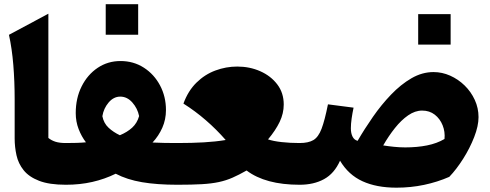

<svg xmlns="http://www.w3.org/2000/svg" viewBox="-20 -867 2301 901"><path d="M207 -802.7V-219.7Q221.2 -208 240.2 -201.9Q259.3 -195.8 289.1 -195.8H289.6V0H289.1Q210.9 0 163.3 -18.6Q115.7 -37.1 90.8 -68.4Q65.9 -99.6 57.4 -138.4Q48.8 -177.2 48.8 -217.3V-401.4Q48.8 -483.9 42.5 -562Q36.1 -640.1 22 -703.6Z M545.4 -580.6Q606.9 -580.6 655.3 -549.3Q703.6 -518.1 731.2 -465.8Q758.8 -413.6 758.8 -350.6Q758.8 -306.2 741.7 -267.6Q724.6 -229 695.8 -198.2Q720.2 -196.8 752.7 -196.3Q785.2 -195.8 812.5 -195.8H813V0H812.5Q716.8 0 646.5 -12Q576.2 -23.9 522.9 -51.8Q471.2 -26.4 413.1 -13.2Q355 0 289.6 0Q278.8 0 273.4 -8.1Q268.1 -16.1 268.1 -38.6V-157.2Q268.1 -179.7 273.4 -187.7Q278.8 -195.8 289.6 -195.8Q313 -195.8 339.1 -196.5Q365.2 -197.3 383.3 -199.2Q362.3 -226.6 348.9 -261.5Q335.4 -296.4 335.4 -336.4Q335.4 -406.2 363 -461.4Q390.6 -516.6 438.2 -548.6Q485.8 -580.6 545.4 -580.6ZM544.4 -413.6Q513.2 -413.6 489.7 -386Q466.3 -358.4 460.4 -321.8Q466.8 -288.6 489.5 -267.6Q512.2 -246.6 542.5 -232.4Q576.7 -246.6 600.1 -267.8Q623.5 -289.1 632.8 -322.3Q625.5 -358.4 601.1 -386Q576.7 -413.6 544.4 -413.6ZM476.1 -847.2H628.4V-704.1H476.1Z M813 0Q802.2 0 796.9 -8.1Q791.5 -16.1 791.5 -38.6V-157.2Q791.5 -179.7 796.9 -187.7Q802.2 -195.8 813 -195.8Q881.8 -195.8 936.5 -199Q991.2 -202.1 1039.1 -210Q995.6 -259.8 946 -302.7Q896.5 -345.7 840.8 -380.9Q862.8 -440.9 901.9 -479.2Q940.9 -517.6 990.7 -536.1Q1040.5 -554.7 1093.3 -554.7Q1151.9 -554.7 1201.4 -532.7Q1251 -510.7 1281.2 -470.9Q1311.5 -431.2 1311.5 -376.5Q1311.5 -335 1292.5 -295.2Q1273.4 -255.4 1237.8 -212.9Q1262.2 -204.6 1301.8 -200.2Q1341.3 -195.8 1385.7 -195.8H1386.2V0H1385.7Q1225.6 0 1137.2 -66.9Q1101.1 -46.4 1071 -33.2Q1041 -20 1007.1 -12.7Q973.1 -5.4 927.2 -2.7Q881.3 0 813 0Z M2014.6 -528.8Q2054.7 -528.8 2092.5 -512Q2130.4 -495.1 2160.4 -465.8Q2190.4 -436.5 2208 -398.2Q2225.6 -359.9 2225.6 -317.4Q2225.6 -275.9 2205.3 -223.9Q2185.1 -171.9 2153.6 -122.1Q2122.1 -72.3 2088.4 -37.1Q2032.7 -12.7 1970.2 0.5Q1907.7 13.7 1840.3 13.7Q1747.1 13.7 1681.2 -16.4Q1615.2 -46.4 1575.7 -112.8Q1548.8 -52.7 1500.7 -26.4Q1452.6 0 1386.2 0Q1375.5 0 1370.1 -8.1Q1364.7 -16.1 1364.7 -38.6V-157.2Q1364.7 -179.7 1370.1 -187.7Q1375.5 -195.8 1386.2 -195.8Q1427.2 -195.8 1450.7 -209.7Q1474.1 -223.6 1489 -262.7Q1503.9 -301.8 1519 -377.4L1639.2 -361.8Q1633.8 -336.4 1630.1 -310.8Q1626.5 -285.2 1626.5 -265.1Q1626.5 -241.7 1634.3 -226.1Q1642.1 -210.4 1658.2 -206.1Q1690.4 -261.7 1730 -318.6Q1769.5 -375.5 1815.2 -423.1Q1860.8 -470.7 1910.9 -499.8Q1960.9 -528.8 2014.6 -528.8ZM1960.9 -348.1Q1927.7 -348.1 1895.3 -325.7Q1862.8 -303.2 1833.3 -266.1Q1803.7 -229 1778.3 -184.6Q1802.7 -180.7 1829.6 -178Q1856.4 -175.3 1881.8 -175.3Q1937.5 -175.3 1983.9 -184.6Q2030.3 -193.8 2065.9 -214.8Q2069.3 -248.5 2057.1 -279.1Q2044.9 -309.6 2020.3 -328.9Q1995.6 -348.1 1960.9 -348.1ZM1942.4 -800.8H2094.7V-657.7H1942.4Z"/></svg>

Font: Pinar-DS3-FD ExtraBold
Style: Regular
Weight: 800
Designer: Amin Abedi
Version: Version 3.000